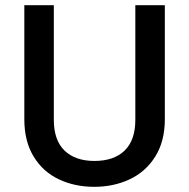

<svg xmlns="http://www.w3.org/2000/svg" viewBox="-20 -715 730 742"><path d="M188 -695V-252Q188 -173 229.5 -133Q271 -93 345 -93Q420 -93 461.5 -133Q503 -173 503 -252V-695H617V-254Q617 -169 580 -110Q543 -51 481 -22Q419 7 344 7Q269 7 207.5 -22Q146 -51 110 -110Q74 -169 74 -254V-695Z"/></svg>

Font: IBM-Poppins
Style: Poppins-Medium
Weight: 500
Designer: Mike Abbink, Paul van der Laan, Pieter van Rosmalen, Ben Mitchell, Mark Frömberg
Foundry: Bold Monday
Version: Version 1.1